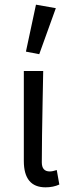

<svg xmlns="http://www.w3.org/2000/svg" viewBox="-20 -790 302 822"><path d="M175 12Q82 12 82 -101V-486H165Q164 -442 162.5 -359.5Q161 -277 160 -212Q159 -147 159 -95Q159 -56 193 -56Q205 -56 223 -62L234 0Q208 12 175 12ZM91 -569 134 -770 219 -755 148 -558Z"/></svg>

Font: Toshiba Sans
Style: Regular
Weight: 400
Designer: Paul D. Hunt
Foundry: Toshiba Corporation
Version: Version 2.020;PS 2.0;hotconv 1.0.86;makeotf.lib2.5.63406